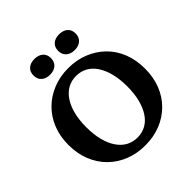

<svg xmlns="http://www.w3.org/2000/svg" viewBox="-241 -1098 1283 1283"><g transform="rotate(-45 401.0 -456.5)"><path d="M401 10Q323 10 257 -16Q191 -42 142 -90.5Q93 -139 66 -206Q39 -273 39 -355Q39 -437 66 -504Q93 -571 142 -619Q191 -667 257 -693.5Q323 -720 401 -720Q479 -720 545 -693.5Q611 -667 660 -619Q709 -571 735.5 -504Q762 -437 762 -355Q762 -273 735.5 -206Q709 -139 660 -90.5Q611 -42 545 -16Q479 10 401 10ZM401 -64Q444 -64 479.5 -83Q515 -102 540.5 -140Q566 -178 580 -232Q594 -286 594 -355Q594 -424 580 -478Q566 -532 540.5 -570Q515 -608 479.5 -627Q444 -646 401 -646Q358 -646 322.5 -627Q287 -608 261 -570Q235 -532 221 -478Q207 -424 207 -355Q207 -286 221 -232Q235 -178 261 -140Q287 -102 322.5 -83Q358 -64 401 -64ZM367 -849Q367 -814 344.5 -794Q322 -774 284 -774Q247 -774 224.5 -794Q202 -814 202 -849Q202 -884 224.5 -903.5Q247 -923 284 -923Q322 -923 344.5 -903.5Q367 -884 367 -849ZM600 -849Q600 -814 577.5 -794Q555 -774 517 -774Q480 -774 457.5 -794Q435 -814 435 -849Q435 -884 457.5 -903.5Q480 -923 517 -923Q555 -923 577.5 -903.5Q600 -884 600 -849Z"/></g></svg>

Font: Roboto Serif 28pt SemiBold
Style: Regular
Weight: 600
Designer: Greg Gazdowicz
Foundry: Commercial Type
Version: Version 1.008